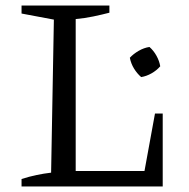

<svg xmlns="http://www.w3.org/2000/svg" viewBox="-20 -675 685 695"><path d="M541 -264H569V0H58V-27Q86 -36 112.5 -41.5Q139 -47 165 -50L175 -604L58 -626V-655H376V-629Q349 -622 318 -615.5Q287 -609 254 -606V-56H503ZM491 -396Q476 -409 465 -427Q454 -445 450 -466Q463 -480 482 -491Q501 -502 521 -505Q536 -492 546.5 -473Q557 -454 560 -435Q547 -420 528.5 -409.5Q510 -399 491 -396Z"/></svg>

Font: Piazzolla Thin
Style: Regular
Weight: 400
Version: Version 2.001